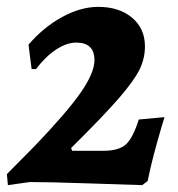

<svg xmlns="http://www.w3.org/2000/svg" viewBox="-31 -530 517 559"><path d="M71 -106Q164 -203 204 -260.5Q244 -318 244 -355Q244 -406 191 -406Q163 -406 132 -385.5Q101 -365 74 -329H61L52 -400Q96 -451 150 -480.5Q204 -510 255 -510Q316 -510 353.5 -478.5Q391 -447 391 -395Q391 -360 375.5 -328Q360 -296 315.5 -244.5Q271 -193 176 -99L179 -91H270Q315 -91 335.5 -109.5Q356 -128 373 -182L448 -189Q442 -171 425.5 -112Q409 -53 399 -3L383 9Q345 8 229 4Q113 0 56 0L-8 9L-11 -23Z"/></svg>

Font: Alegreya
Style: Bold Italic
Weight: 700
Italic angle: -7°
Designer: Juan Pablo del Peral
Foundry: Huerta Tipografica
Version: Version 2.007; ttfautohint (v1.6)